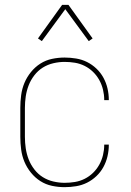

<svg xmlns="http://www.w3.org/2000/svg" viewBox="-20 -766 540 794"><path d="M247 8Q221 8 195 2.5Q169 -3 147 -17Q125 -31 108 -52Q91 -73 81 -97Q71 -121 67.5 -147.5Q64 -174 64 -200V-320Q64 -346 67.5 -372.5Q71 -399 81 -423Q91 -447 108 -468Q125 -489 147 -503Q169 -517 195 -522.5Q221 -528 247 -528Q271 -528 295 -524Q319 -520 340 -509.5Q361 -499 378.5 -482.5Q396 -466 407.5 -445Q419 -424 424.5 -400.5Q430 -377 430 -353V-352H411V-353Q411 -374 406 -395Q401 -416 390.5 -435Q380 -454 364.5 -469Q349 -484 330 -493.5Q311 -503 290 -506.5Q269 -510 247 -510Q224 -510 200.5 -504.5Q177 -499 157 -486.5Q137 -474 122 -454.5Q107 -435 98.5 -413Q90 -391 86.5 -367.5Q83 -344 83 -320V-200Q83 -176 86.5 -152.5Q90 -129 98.5 -107Q107 -85 122 -65.5Q137 -46 157 -33.5Q177 -21 200.5 -15.5Q224 -10 247 -10Q269 -10 290 -13.5Q311 -17 330 -26.5Q349 -36 364.5 -51Q380 -66 390.5 -85Q401 -104 406 -125Q411 -146 411 -167V-168H430V-167Q430 -143 424.5 -119.5Q419 -96 407.5 -75Q396 -54 378.5 -37.5Q361 -21 340 -10.5Q319 0 295 4Q271 8 247 8ZM153 -596 137 -607 237 -746H263L363 -607L347 -596L250 -728Z"/></svg>

Font: Iosevka SS18 Thin
Style: Regular
Weight: 100
Monospace: yes
Designer: Belleve Invis
Foundry: Belleve Invis
Version: Version 25.1.1; ttfautohint (v1.8.4)